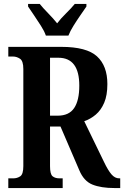

<svg xmlns="http://www.w3.org/2000/svg" viewBox="-20 -951 628 971"><path d="M22 0V-49H47Q67 -49 82.5 -59.5Q98 -70 98 -111V-602Q98 -643 81 -654Q64 -665 47 -665H22V-714H290Q418 -714 470.5 -666Q523 -618 523 -526Q523 -469 507 -431.5Q491 -394 464.5 -371.5Q438 -349 406 -338L506 -132Q526 -90 543.5 -69.5Q561 -49 583 -49H588V0H559Q491 0 447.5 -17.5Q404 -35 381 -90L286 -311H233V-111Q233 -70 246 -59.5Q259 -49 281 -49H297V0ZM272 -366Q329 -366 355 -404.5Q381 -443 381 -518Q381 -659 275 -659H233V-366ZM212 -771Q204 -794 187 -820.5Q170 -847 152.5 -873Q135 -899 122 -918V-931H181Q198 -910 224 -883.5Q250 -857 269 -833Q287 -857 314 -883.5Q341 -910 358 -931H417V-918Q404 -899 386 -873Q368 -847 351.5 -820.5Q335 -794 326 -771Z"/></svg>

Font: Noto Serif Armenian ExtraCondensed
Style: Bold
Weight: 700
Width: 2
Designer: Monotype Design Team
Foundry: Monotype Imaging Inc.
Version: Version 2.008; ttfautohint (v1.8.4.7-5d5b)